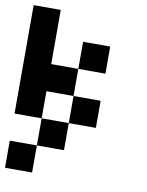

<svg xmlns="http://www.w3.org/2000/svg" viewBox="-84 -436 669 872"><g transform="rotate(10 250.0 0.0)"><path d="M125 -375V-125H250V0H125V125H0V-375ZM375 -250V-125H250V-250ZM375 0V125H250V0ZM250 125V250H125V125ZM125 250V375H0V250Z"/></g></svg>

Font: Bytesized
Style: Regular
Weight: 400
Monospace: yes
Designer: baltdev
Version: Version 1.000